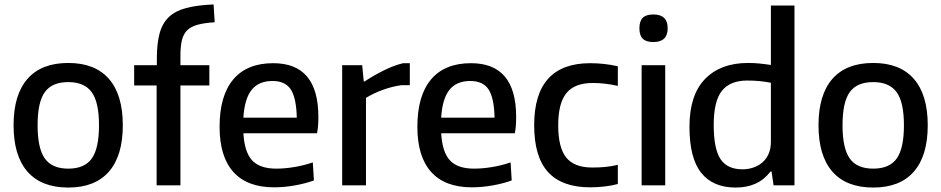

<svg xmlns="http://www.w3.org/2000/svg" viewBox="-20 -833 4231 863"><path d="M287 10Q166 10 103.5 -61.5Q41 -133 41 -270Q41 -407 103.5 -478.5Q166 -550 287 -550Q407 -550 469.5 -478.5Q532 -407 532 -270Q532 -133 469.5 -61.5Q407 10 287 10ZM287 -75Q360 -75 392.5 -120.5Q425 -166 425 -270Q425 -374 392 -419Q359 -464 287 -464Q214 -464 181.5 -419Q149 -374 149 -270Q149 -166 181.5 -120.5Q214 -75 287 -75Z M684 -449H583V-540H685V-569Q685 -638 697.5 -683.5Q710 -729 739 -756.5Q768 -784 817 -797Q866 -810 940 -813L945 -733Q899 -730 869 -722Q839 -714 822 -697.5Q805 -681 798 -653.5Q791 -626 791 -584V-540H921V-449H791V0H684Z M1212 9Q1091 9 1029 -60Q967 -129 967 -263Q967 -403 1028.5 -476Q1090 -549 1208 -549Q1411 -549 1411 -308Q1411 -284 1409.5 -266.5Q1408 -249 1405 -234H1074Q1079 -149 1113.5 -112Q1148 -75 1222 -75Q1259 -75 1302 -82Q1345 -89 1386 -103L1391 -22Q1353 -8 1305 0.5Q1257 9 1212 9ZM1205 -469Q1143 -469 1111 -429Q1079 -389 1074 -304H1314Q1312 -393 1287 -431Q1262 -469 1205 -469Z M1518 -540H1608L1615 -467H1619Q1658 -493 1704 -516Q1750 -539 1792 -549H1822V-450H1783Q1741 -444 1699 -428.5Q1657 -413 1625 -393V0H1518Z M2101 9Q1980 9 1918 -60Q1856 -129 1856 -263Q1856 -403 1917.5 -476Q1979 -549 2097 -549Q2300 -549 2300 -308Q2300 -284 2298.5 -266.5Q2297 -249 2294 -234H1963Q1968 -149 2002.5 -112Q2037 -75 2111 -75Q2148 -75 2191 -82Q2234 -89 2275 -103L2280 -22Q2242 -8 2194 0.5Q2146 9 2101 9ZM2094 -469Q2032 -469 2000 -429Q1968 -389 1963 -304H2203Q2201 -393 2176 -431Q2151 -469 2094 -469Z M2633 9Q2506 9 2443.5 -59.5Q2381 -128 2381 -270Q2381 -549 2633 -549Q2663 -549 2695.5 -545.5Q2728 -542 2757 -535V-447Q2699 -460 2644 -460Q2563 -460 2526 -414.5Q2489 -369 2489 -270Q2489 -170 2525 -125Q2561 -80 2642 -80Q2673 -80 2699.5 -82.5Q2726 -85 2757 -92V-6Q2733 1 2699 5Q2665 9 2633 9Z M2917 -644Q2884 -644 2869 -659Q2854 -674 2854 -706Q2854 -738 2869 -753Q2884 -768 2917 -768Q2981 -768 2981 -706Q2981 -644 2917 -644ZM2864 -540H2970V0H2864Z M3287 10Q3184 10 3131.5 -56.5Q3079 -123 3079 -263Q3079 -406 3149 -478Q3219 -550 3342 -550Q3369 -550 3394 -547.5Q3419 -545 3445 -541V-808H3551V0H3457L3448 -62H3443Q3389 10 3287 10ZM3317 -72Q3343 -72 3366.5 -80Q3390 -88 3407.5 -103.5Q3425 -119 3435 -142Q3445 -165 3445 -196V-461Q3420 -466 3394 -468.5Q3368 -471 3339 -471Q3262 -471 3225 -425Q3188 -379 3188 -271Q3188 -164 3218.5 -118Q3249 -72 3317 -72Z M3905 10Q3784 10 3721.5 -61.5Q3659 -133 3659 -270Q3659 -407 3721.5 -478.5Q3784 -550 3905 -550Q4025 -550 4087.5 -478.5Q4150 -407 4150 -270Q4150 -133 4087.5 -61.5Q4025 10 3905 10ZM3905 -75Q3978 -75 4010.5 -120.5Q4043 -166 4043 -270Q4043 -374 4010 -419Q3977 -464 3905 -464Q3832 -464 3799.5 -419Q3767 -374 3767 -270Q3767 -166 3799.5 -120.5Q3832 -75 3905 -75Z"/></svg>

Font: Encode Sans Narrow
Style: Medium
Weight: 500
Designer: Pablo Impallari, Andres Torresi
Foundry: Pablo Impallari, Andres Torresi
Version: Version 1.000; ttfautohint (v1.00) -l 8 -r 50 -G 200 -x 14 -